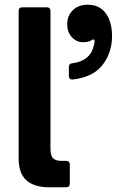

<svg xmlns="http://www.w3.org/2000/svg" viewBox="-20 -794 550 814"><path d="M189 0Q125 0 92 -29.5Q59 -59 59 -123V-747Q59 -763 75 -763H178Q194 -763 194 -747V-163Q194 -135 204.5 -123.5Q215 -112 240 -112H260Q276 -112 276 -96V-16Q276 0 260 0ZM285 -457Q279 -457 275.5 -461Q272 -465 272 -472V-509Q272 -525 287 -526Q323 -530 346 -548Q369 -566 376 -595Q381 -608 381 -619Q381 -625 377.5 -626.5Q374 -628 369 -624Q355 -615 332 -615Q305 -615 285 -636Q265 -657 265 -692Q265 -728 289 -751Q313 -774 352 -774Q402 -774 428.5 -737.5Q455 -701 455 -641Q455 -571 415 -519Q375 -467 289 -457Z"/></svg>

Font: Open Sauce Two
Style: Bold
Weight: 700
Designer: Alfredo Marco Pradil
Foundry: Creative Sauce Fz LLC
Version: Version 1.477